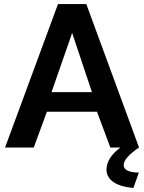

<svg xmlns="http://www.w3.org/2000/svg" viewBox="-20 -730 712 950"><path d="M667 0H668L407 -710H267L5 0H147L212 -177H460L526 0H576C529 34 507 72 507 110C507 150 539 191 640 200L667 124C619 123 592 112 592 87C592 63 617 35 667 0ZM235 -274 337 -567 435 -274Z"/></svg>

Font: FIGSv2-sans-serif
Style: Bold
Weight: 700
Designer: Matt McInerney, Pablo Impallari, Rodrigo Fuenzalida,Mirko Velimirovic
Foundry: Matt McInerney, Pablo Impallari, Rodrigo Fuenzalida
Version: Version 4.021;hotconv 1.0.109;makeotfexe 2.5.65596